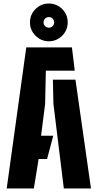

<svg xmlns="http://www.w3.org/2000/svg" viewBox="-20 -1069 554 1089"><path d="M18 0 129 -800H388L404 -668H240L236 -480L213 -299H282L247 -167H199L172 0ZM342 0 283 -480 280 -617H408L496 0ZM257 -835Q213 -835 181.5 -866.5Q150 -898 150 -942Q150 -986.5 181.5 -1017.8Q213 -1049 257 -1049Q301.5 -1049 332.8 -1017.8Q364 -986.5 364 -942Q364 -898 332.8 -866.5Q301.5 -835 257 -835ZM257 -912Q270 -912 278.5 -920.8Q287 -929.5 287 -942Q287 -955 278.5 -963.5Q270 -972 257 -972Q244.5 -972 235.8 -963.5Q227 -955 227 -942Q227 -929.5 235.8 -920.8Q244.5 -912 257 -912Z"/></svg>

Font: Big Shoulders Stencil Text Black
Style: Regular
Weight: 900
Designer: Patric King
Foundry: XO Type Co
Version: Version 1.000